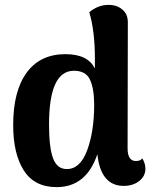

<svg xmlns="http://www.w3.org/2000/svg" viewBox="-20 -753 632 787"><path d="M563 -104Q576 -84 576 -61Q576 -31 550.5 -11Q525 9 487 9Q393 9 379 -121Q334 14 212 14Q121 14 77.5 -54.5Q34 -123 34 -240Q34 -380 89.5 -455.5Q145 -531 248 -531Q340 -531 369 -472V-513Q369 -625 346 -703Q382 -733 425 -733Q459 -733 481.5 -714Q504 -695 504 -662L503 -145Q503 -93 537 -93Q556 -93 563 -104ZM254 -60Q309 -60 337.5 -137.5Q366 -215 366 -324Q366 -389 349 -426Q332 -463 283 -463Q181 -463 181 -243Q181 -148 197.5 -104Q214 -60 254 -60Z"/></svg>

Font: Arima Koshi Bold
Style: Regular
Weight: 700
Designer: Joana Correia and Natanael Gama
Foundry: NDISCOVER
Version: Version 1.019;PS 001.019;hotconv 1.0.88;makeotf.lib2.5.64775